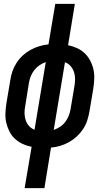

<svg xmlns="http://www.w3.org/2000/svg" viewBox="-20 -755 540 990"><path d="M107 215 143 2Q118 -3 96.5 -13Q75 -23 57.5 -39Q40 -55 29 -76.5Q18 -98 12.5 -121.5Q7 -145 8 -170.5Q9 -196 13 -222L33 -341Q36 -364 44 -387Q52 -410 65.5 -431Q79 -452 97.5 -469Q116 -486 138 -498Q160 -510 183.5 -517Q207 -524 230 -526L265 -735H366L331 -522Q355 -517 377 -507Q399 -497 416 -481Q433 -465 444.5 -443.5Q456 -422 461.5 -398.5Q467 -375 466 -349.5Q465 -324 461 -298L441 -179Q437 -156 429.5 -133Q422 -110 408 -89Q394 -68 375.5 -51Q357 -34 335.5 -22Q314 -10 290.5 -3Q267 4 243 6L209 215ZM158 -86 216 -435Q199 -429 183.5 -418.5Q168 -408 156.5 -393Q145 -378 138.5 -361.5Q132 -345 129 -327L110 -208Q106 -189 106.5 -170.5Q107 -152 112.5 -135Q118 -118 130 -105Q142 -92 158 -86ZM257 -85Q274 -91 290 -101.5Q306 -112 317 -127Q328 -142 334.5 -158.5Q341 -175 344 -193L364 -312Q367 -331 367 -349.5Q367 -368 361 -385Q355 -402 343.5 -415Q332 -428 315 -434Z"/></svg>

Font: Iosevka SS04 Semibold
Style: Italic
Weight: 600
Italic angle: -9°
Monospace: yes
Designer: Belleve Invis
Foundry: Belleve Invis
Version: Version 19.0.0; ttfautohint (v1.8.4)